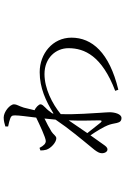

<svg xmlns="http://www.w3.org/2000/svg" viewBox="161 -777 678 1040"><g transform="rotate(-90 500.0 -257.0)"><path d="M307 -317C327 -329 352 -343 378 -355L372 -295C323 -222 268 -157 209 -85C197 -69 190 -57 190 -44C190 -27 199 -14 210 -14C222 -14 228 -23 238 -37L287 -106C309 -74 334 -32 341 -13C348 4 350 18 354 37C358 54 365 62 381 62C402 62 412 26 412 -2C412 -18 410 -32 409 -53C407 -94 399 -184 402 -267C458 -313 540 -355 619 -355C706 -355 759 -294 759 -225C759 -138 717 -44 528 28L534 45C736 -4 816 -98 816 -209C816 -311 729 -381 629 -381C544 -381 473 -348 405 -306L406 -313C416 -327 426 -340 436 -349C446 -360 455 -367 455 -377C455 -386 437 -403 423 -409L437 -467C446 -496 455 -505 455 -520C455 -542 415 -576 383 -576C365 -576 349 -571 335 -567V-552C353 -549 368 -544 377 -541C390 -536 395 -533 395 -515C395 -492 389 -451 383 -400C346 -382 274 -348 256 -348C242 -348 231 -359 219 -382L205 -377C205 -367 206 -356 209 -345C217 -320 249 -291 271 -291C284 -291 291 -307 307 -317ZM368 -224C365 -158 368 -91 368 -56C368 -44 363 -43 356 -51L299 -123Z"/></g></svg>

Font: Noto Serif JP Light
Style: Regular
Weight: 300
Designer: Ryoko NISHIZUKA 西塚涼子 (kana & ideographs); Frank Grießhammer (Latin, Greek & Cyrillic); Wenlong ZHANG 张文龙 (bopomofo); San
Foundry: Adobe
Version: Version 2.001;hotconv 1.1.0;makeotfexe 2.6.0